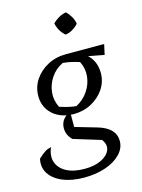

<svg xmlns="http://www.w3.org/2000/svg" viewBox="-163 -782 785 1058"><g transform="rotate(-15 229.5 -253.0)"><path d="M217 -153Q209 -153 201 -154V-84L325 -48Q424 -19 424 55Q424 96 392.5 129Q361 162 306.5 181Q252 200 184 200Q113 200 61.5 178.5Q10 157 -13.5 119.5Q-37 82 -26 36Q-2 14 12.5 4.5Q27 -5 49 -10Q29 37 42 74Q55 111 95 132.5Q135 154 198 154Q255 154 293.5 135Q332 116 343.5 86.5Q355 57 331 25L174 -23Q144 -53 144 -91Q144 -132 177 -157Q121 -168 87.5 -206Q54 -244 54 -299Q54 -350 81.5 -391.5Q109 -433 156 -458Q203 -483 260 -483H479L466 -424L376 -441Q420 -400 420 -334Q420 -284 392.5 -243Q365 -202 319 -177.5Q273 -153 217 -153ZM243 -192Q285 -214 311 -252.5Q337 -291 341.5 -335.5Q346 -380 325 -421Q303 -428 280 -433.5Q257 -439 231 -441Q188 -420 162.5 -382Q137 -344 132.5 -299.5Q128 -255 149 -213Q181 -203 203 -198Q225 -193 243 -192ZM320 -706Q336 -691 347.5 -671Q359 -651 362 -630Q348 -614 328 -602Q308 -590 287 -588Q253 -617 243 -663Q258 -679 278 -690.5Q298 -702 320 -706Z"/></g></svg>

Font: Piazzolla
Style: Italic
Weight: 400
Italic angle: -11.3°
Designer: Juan Pablo del Peral
Foundry: Huerta Tipografica
Version: Version 1.330